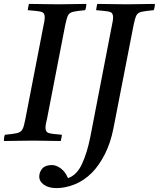

<svg xmlns="http://www.w3.org/2000/svg" viewBox="-32 -721 813 983"><path d="M-12 1Q-12 -6 -11 -15Q-10 -24 -7 -31Q36 -35 55.5 -39.5Q75 -44 83 -59Q91 -74 97 -107L189 -581Q193 -599 195 -611.5Q197 -624 197 -633Q197 -656 179.5 -660.5Q162 -665 110 -669Q112 -685 116 -701Q145 -701 188 -700Q231 -699 268 -699Q302 -699 342 -700Q382 -701 410 -701Q410 -684 404 -669Q361 -665 342 -660.5Q323 -656 316 -641.5Q309 -627 302 -593L210 -119Q206 -101 203.5 -89Q201 -77 201 -67Q201 -45 217 -40Q233 -35 285 -31Q284 -24 282.5 -15Q281 -6 279 1Q250 1 212 0Q174 -1 139 -1Q102 -1 59 0Q16 1 -12 1ZM258 242Q217 242 193 225Q169 208 169 183Q169 160 184.5 142Q200 124 234 124Q256 124 279.5 141.5Q303 159 316 191Q361 176 387.5 119Q414 62 430 -18L539 -581Q543 -599 545 -611.5Q547 -624 547 -633Q547 -656 529.5 -660.5Q512 -665 460 -669Q462 -685 466 -701Q492 -701 536.5 -700Q581 -699 618 -699Q653 -699 693 -700Q733 -701 761 -701Q761 -684 755 -669Q712 -665 692.5 -660.5Q673 -656 666 -641.5Q659 -627 652 -593L549 -65Q534 12 504 70Q474 128 438 164Q398 204 350 223Q302 242 258 242Z"/></svg>

Font: Castoro
Style: Italic
Weight: 400
Italic angle: -11°
Designer: John Hudson with Paul Hanslow, assisted by Kaja Sojewska.
Foundry: Tiro Typeworks Ltd.
Version: Version 2.04